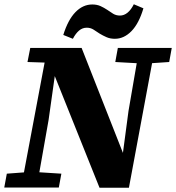

<svg xmlns="http://www.w3.org/2000/svg" viewBox="-34 -880 826 901"><path d="M-14 0 -2 -65 104 -73H128L254 -65L242 0ZM65 0 186 -643H240L194 -317L138 0ZM507 -589 519 -655H772L760 -589L656 -582H633ZM585 -147 536 -111 569 -359 620 -655H693L571 1H433L215 -543L199 -548L186 -586L95 -589L108 -655H349L549 -147ZM263 -716Q285 -787 320 -823Q355 -859 399 -859Q421 -859 437.5 -851.5Q454 -844 469 -834Q483 -824 497 -815.5Q511 -807 529 -807Q548 -807 564.5 -820.5Q581 -834 594 -860L639 -841Q618 -770 583 -734Q548 -698 505 -698Q483 -698 466 -705.5Q449 -713 434 -722Q419 -732 405 -741Q391 -750 373 -750Q353 -750 337 -736.5Q321 -723 308 -698Z"/></svg>

Font: Source Serif 4 ExtraBold
Style: Italic
Weight: 800
Italic angle: -12°
Designer: Frank Grießhammer
Foundry: Adobe Systems Incorporated
Version: Version 4.004;hotconv 1.0.116;makeotfexe 2.5.65601